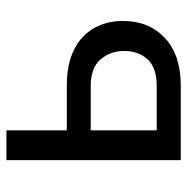

<svg xmlns="http://www.w3.org/2000/svg" viewBox="-13 -555 568 582"><g transform="rotate(-90 271.0 -264.0)"><path d="M301.5 -73Q357 -73 382.2 -100.8Q407.5 -128.5 407.5 -171.5Q407.5 -213.5 382 -243.2Q356.5 -273 301.5 -273H167V-73ZM301.5 0H76.5V-528.5H167V-345.5H301.5Q368 -345.5 411.5 -323.5Q455 -301.5 476.8 -262.8Q498.5 -224 498.5 -175Q498.5 -97 447.2 -48.5Q396 0 301.5 0Z"/></g></svg>

Font: Roberto Sans
Style: Regular
Weight: 400
Designer: Google (font) & Cristiano Sobral (main changes)
Version: Version 1.500; ttfautohint (v1.8.4.7-5d5b-dirty)